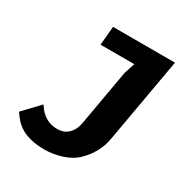

<svg xmlns="http://www.w3.org/2000/svg" viewBox="-173 -889 997 1036"><g transform="rotate(30 325.0 -371.0)"><path d="M235.5 -750 225 -633H435.5L413.5 -566L353 -222Q347.5 -192 337.5 -174Q325.5 -153.5 312.5 -143Q297.5 -131 283 -127Q268 -122 252 -122Q220.5 -122 198 -131Q175 -140 160.5 -152.5Q146 -163.5 135.5 -178Q125 -191.5 119.5 -200L25 -100Q40.5 -76.5 57 -58.5Q74 -39.5 100 -24Q126 -8.5 161 -0.5Q196 8.5 244.5 8.5Q275 8.5 302 3.5Q330 -1 356.5 -10Q380.5 -18 404 -31.5Q426 -44.5 442 -60.5Q477.5 -96 499 -136Q520 -174.5 528.5 -223L621.5 -750Z"/></g></svg>

Font: B612
Style: Regular
Weight: 700
Italic angle: -10°
Designer: Nicolas Chauveau, Thomas Paillot, Jonathan Favre-Lamarine, Jean-Luc Vinot
Foundry: AIRBUS
Version: Version 1.008